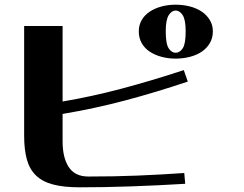

<svg xmlns="http://www.w3.org/2000/svg" viewBox="-20 -764 1040 819"><path d="M572 -630Q572 -657 584.5 -678.5Q597 -700 619 -714.5Q641 -729 669.5 -736.5Q698 -744 729 -744Q761 -744 790 -736.5Q819 -729 840.5 -714.5Q862 -700 875 -678.5Q888 -657 888 -630Q888 -602 875 -580Q862 -558 840.5 -543.5Q819 -529 790 -521.5Q761 -514 729 -514Q698 -514 669.5 -521.5Q641 -529 619 -543.5Q597 -558 584.5 -580Q572 -602 572 -630ZM687 -630Q687 -577 699.5 -558Q712 -539 729 -539Q747 -539 759.5 -558Q772 -577 772 -630Q772 -679 759.5 -699Q747 -719 729 -719Q712 -719 699.5 -699Q687 -679 687 -630ZM83 -653H247V-331Q371 -352 497.5 -385.5Q624 -419 764 -465L781 -416Q644 -370 514 -335.5Q384 -301 247 -278V-161Q247 -91 273.5 -51Q300 -11 357 -11Q469 -11 566.5 -15Q664 -19 766 -26L770 20Q655 27 540.5 31Q426 35 320 35Q252 35 206.5 23Q161 11 133.5 -15.5Q106 -42 94.5 -84Q83 -126 83 -185Z"/></svg>

Font: Cafe24 ClassicType
Style: Regular
Weight: 400
Designer: Cafe24 thkim, hmlim, mnelim & 4IR
Foundry: Cafe24
Version: Version 1.000